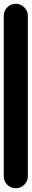

<svg xmlns="http://www.w3.org/2000/svg" viewBox="-20 -1000 168 1020"><path d="M0 -64H128V-916H0ZM64 -128Q37 -128 18.5 -109Q0 -90 0 -64Q0 -37 18.5 -18.5Q37 0 64 0Q90 0 109 -18.5Q128 -37 128 -64Q128 -90 109 -109Q90 -128 64 -128ZM64 -980Q37 -980 18.5 -961Q0 -942 0 -916Q0 -889 18.5 -870.5Q37 -852 64 -852Q90 -852 109 -870.5Q128 -889 128 -916Q128 -942 109 -961Q90 -980 64 -980Z"/></svg>

Font: Wavefont
Style: Bold
Weight: 700
Version: Version 3.004;gftools[0.9.33]